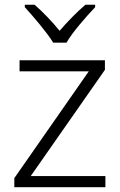

<svg xmlns="http://www.w3.org/2000/svg" viewBox="-20 -785 503 805"><path d="M258.8 -606C282.7 -648.9 341.8 -715.8 378.9 -754.9V-765.1H337.9C302.2 -734.4 261.7 -693.4 230 -655.8C199.2 -693.4 160.6 -734.4 125 -765.1H84V-754.9C119.6 -715.8 177.2 -648.9 203.1 -606ZM421.9 -46.9H108.9L419.9 -492.2V-532.2H62V-485.8H352.1L40 -38.1V0H421.9Z"/></svg>

Font: Noto Reveo Sans
Style: Regular
Weight: 300
Designer: Monotype Design Team
Foundry: Monotype Imaging Inc.
Version: Version 2.007